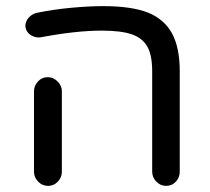

<svg xmlns="http://www.w3.org/2000/svg" viewBox="-20 -630 685 627"><path d="M522 -23Q504 -23 490.5 -37Q477 -51 477 -69V-397Q477 -450 461 -478Q445 -506 410 -518Q375 -530 313 -530Q270 -530 220 -524.5Q170 -519 112 -508Q96 -506 81 -515Q66 -524 63 -542Q62 -558 72.5 -571Q83 -584 100 -588Q153 -599 211.5 -604.5Q270 -610 317 -610Q409 -610 463 -589Q517 -567 542 -520.5Q567 -474 567 -397V-69Q567 -51 554.5 -37Q542 -23 522 -23ZM137 -23Q118 -23 104.5 -37Q91 -51 91 -69V-332Q91 -350 104 -364Q117 -378 136 -378Q154 -378 168 -364Q182 -350 182 -332V-69Q182 -51 169 -37Q156 -23 137 -23Z"/></svg>

Font: Huninn
Style: Regular
Weight: 400
Designer: justfont
Foundry: justfont
Version: Version 1.003